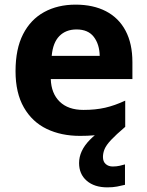

<svg xmlns="http://www.w3.org/2000/svg" viewBox="-20 -576 636 828"><path d="M424 101Q424 121 436 131.5Q448 142 466 142Q482 142 495.5 139Q509 136 519 133V221Q503 225 485 228.5Q467 232 443 232Q387 232 354 203.5Q321 175 321 127Q321 101 332.5 76Q344 51 367.5 27Q391 3 426 -21L520 -29Q480 5 459 27.5Q438 50 431 67Q424 84 424 101ZM306 -556Q382 -556 437 -527.5Q492 -499 521.5 -443.5Q551 -388 551 -308V-235H199Q201 -173 237.5 -137.5Q274 -102 340 -102Q392 -102 433.5 -111.5Q475 -121 520 -142V-29Q479 -9 434.5 0.5Q390 10 325 10Q244 10 181.5 -20Q119 -50 83 -112.5Q47 -175 47 -269Q47 -365 79.5 -428.5Q112 -492 170.5 -524Q229 -556 306 -556ZM310 -449Q264 -449 236 -420.5Q208 -392 203 -335H410Q409 -385 384.5 -417Q360 -449 310 -449Z"/></svg>

Font: Noto Sans Syriac Eastern
Style: Bold
Weight: 700
Designer: Patrick Giasson and the Monotype Design Team
Foundry: Monotype Imaging Inc.
Version: Version 3.001